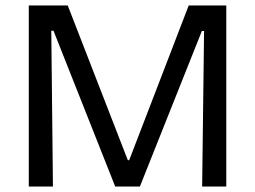

<svg xmlns="http://www.w3.org/2000/svg" viewBox="-20 -680 930 700"><path d="M85 0V-660H227L446 -96H451L668 -660H805V0H717L724 -567H716L490 0H400L175 -568H167L173 0Z"/></svg>

Font: Bricolage Grotesque 16pt
Style: Regular
Weight: 400
Version: Version 1.001;gftools[0.9.33.dev8+g029e19f]